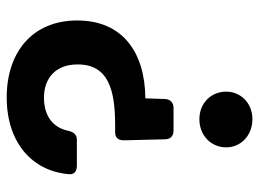

<svg xmlns="http://www.w3.org/2000/svg" viewBox="-120 -645 772 572"><g transform="rotate(-90 266.0 -359.0)"><path d="M262 -725C125 -725 41 -647 33 -538C32 -524 42 -516 58 -516H135C151 -516 158 -525 162 -540C171 -587 206 -614 261 -614C322 -614 360 -576 360 -515C361 -421 282 -402 179 -402H158C142 -402 134 -393 134 -376L137 -254C137 -237 147 -228 163 -228H230C246 -228 256 -237 257 -253L259 -312C394 -313 491 -378 491 -515C491 -648 397 -725 262 -725ZM197 7C245 7 279 -28 279 -71C279 -116 245 -151 197 -151C148 -151 113 -116 113 -71C113 -28 148 7 197 7Z"/></g></svg>

Font: Arvore Sans SemiBold
Style: Regular
Weight: 600
Designer: Jonny Pinhorn (Latin) Dan Schunck (customization for Arvore)
Version: Version 1.000;Glyphs 3.3 (3305)